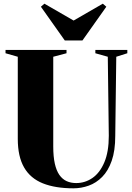

<svg xmlns="http://www.w3.org/2000/svg" viewBox="-20 -1014 718 1042"><path d="M378.5 8Q280 8 212.5 -19Q145 -46 110.8 -105.2Q76.5 -164.5 76.5 -260.5V-706L10 -725V-743H341V-725L269 -706V-219Q269 -164 277.5 -126Q286 -88 302.2 -64.8Q318.5 -41.5 341.5 -31Q364.5 -20.5 393.5 -20.5Q441.5 -20.5 481.8 -48.2Q522 -76 546.2 -133Q570.5 -190 570.5 -277L565 -706L497.5 -725V-743H671V-725L611 -706L605.5 -277Q605.5 -196 586.2 -141.2Q567 -86.5 534.5 -53.8Q502 -21 461.5 -6.5Q421 8 378.5 8ZM331.5 -794.5 202 -977.5 221 -994 379.5 -902.5 538 -994 557 -977.5 427.5 -794.5Z"/></svg>

Font: Merriweather 144pt Black
Style: Regular
Weight: 900
Version: Version 2.100